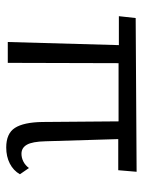

<svg xmlns="http://www.w3.org/2000/svg" viewBox="59 -513 459 617"><g transform="rotate(90 288.5 -204.5)"><path d="M125 -357H32L38 -411L532 -414L527 -355H427L434 -121Q435 -79 445 -61.5Q455 -44 474 -44Q487 -44 499 -50Q511 -56 520 -68L540 -39Q528 -18 505.5 -6.5Q483 5 454 5Q409 5 391 -23Q373 -51 372 -111L370 -356H183L182 0H115Z"/></g></svg>

Font: LXGW Bright TC
Style: Regular
Weight: 400
Designer: Christian Thalmann (Catharsis Fonts)
Foundry: LXGW / Christian Thalmann (Catharsis Fonts) / Fontworks Inc.
Version: Version 5.501